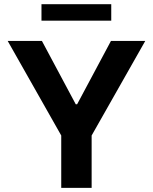

<svg xmlns="http://www.w3.org/2000/svg" viewBox="-20 -904 736 924"><path d="M181.7 -707 344.6 -402.1H351.1L514 -707H679.1L421 -251.9V0H274.7V-251.9L17 -707ZM515.4 -804.5H179.6V-883.8H515.4Z"/></svg>

Font: Pretendard JP Variable
Style: Regular
Weight: 400
Designer: Base glyphs from Inter by Rasmus Andersson; Hangul glyphs from Noto Sans CJK(Source Han Sans) by Jang Soo-young and Kang
Foundry: Kil Hyung-jin
Version: Version 1.307;Glyphs 3.2 (3192)